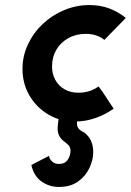

<svg xmlns="http://www.w3.org/2000/svg" viewBox="-20 -469 518 760"><path d="M370 -127Q387 -105 400.5 -83.5Q414 -62 430 -39Q398 -16 358.5 -2Q319 12 277 12Q217 12 170 -16.5Q123 -45 96 -92Q69 -139 69 -196Q69 -247 90.5 -293Q112 -339 149 -374Q186 -409 234 -429Q282 -449 334 -449Q378 -449 414 -435Q450 -421 478 -398Q457 -376 436 -355Q415 -334 393 -311Q380 -322 361.5 -328.5Q343 -335 320 -335Q281 -335 250.5 -318Q220 -301 203 -272Q186 -243 186 -206Q186 -177 198.5 -153.5Q211 -130 234.5 -116Q258 -102 291 -102Q314 -102 334 -108.5Q354 -115 370 -127ZM285 8Q283 28 289 37Q295 46 304.5 50.5Q314 55 321 62Q335 75 342 92.5Q349 110 349 133Q349 164 334 196Q319 228 289 249.5Q259 271 213 271Q175 271 144.5 249.5Q114 228 104 184Q121 175 139 166Q157 157 174 148Q176 161 186.5 170.5Q197 180 213 180Q237 180 248 163.5Q259 147 259 128Q259 113 250.5 105Q242 97 231 88.5Q220 80 213 65.5Q206 51 209 25L212 0H286Z"/></svg>

Font: Josefin Sans Thin
Style: Bold Italic
Weight: 700
Italic angle: -7°
Version: Version 2.000